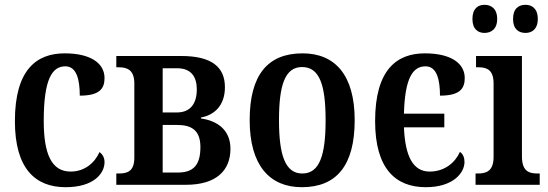

<svg xmlns="http://www.w3.org/2000/svg" viewBox="-20 -769 2280 799"><path d="M253 10C371 10 415 -48 415 -94C415 -113 407 -127 394 -136C374 -91 332 -55 274 -55C195 -55 162 -127 162 -266C162 -442 198 -493 252 -493C299 -493 312 -437 312 -371C393 -371 415 -399 415 -444C415 -506 357 -547 249 -547C133 -547 42 -480 42 -265C42 -66 128 10 253 10Z M464 0H754C881 0 939 -60 939 -150C939 -230 882 -267 816 -276V-280C872 -290 916 -330 916 -406C916 -490 861 -536 734 -536H464V-489H475C509 -489 539 -478 539 -422V-113C539 -56 510 -47 475 -47H464ZM657 -301V-485H717C775 -485 799 -450 799 -397C799 -340 774 -301 716 -301ZM657 -51V-249H717C777 -249 814 -227 814 -157C814 -81 784 -51 720 -51Z M1236 10C1381 10 1456 -81 1456 -269C1456 -457 1374 -547 1239 -547C1094 -547 1019 -457 1019 -269C1019 -81 1102 10 1236 10ZM1238 -47C1167 -47 1141 -123 1141 -269C1141 -415 1166 -490 1237 -490C1310 -490 1335 -415 1335 -269C1335 -123 1310 -47 1238 -47Z M1752 10C1865 10 1913 -49 1913 -95C1913 -113 1907 -128 1894 -137C1874 -92 1830 -55 1768 -55C1699 -55 1666 -118 1661 -239H1829V-296H1661C1665 -447 1699 -493 1751 -493C1798 -493 1811 -437 1811 -371C1892 -371 1914 -399 1914 -444C1914 -506 1856 -547 1748 -547C1632 -547 1541 -480 1541 -265C1541 -66 1627 10 1752 10Z M2167 -632C2193 -632 2218 -647 2218 -690C2218 -734 2193 -749 2167 -749C2139 -749 2115 -734 2115 -690C2115 -647 2139 -632 2167 -632ZM1996 -632C2023 -632 2049 -647 2049 -690C2049 -734 2023 -749 1996 -749C1970 -749 1946 -734 1946 -690C1946 -647 1970 -632 1996 -632ZM1959 0H2226V-47H2216C2180 -47 2152 -58 2152 -118V-536H1961V-489H1972C2006 -489 2034 -478 2034 -422V-116C2034 -58 2005 -47 1969 -47H1959Z"/></svg>

Font: Noto Serif Condensed Semi
Style: Regular
Weight: 600
Width: 3
Designer: Monotype Design Team
Foundry: Monotype Imaging Inc.
Version: Version 1.002